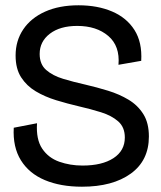

<svg xmlns="http://www.w3.org/2000/svg" viewBox="-20 -693 609 726"><path d="M290 13Q209 13 149.5 -12Q90 -37 59 -87Q28 -137 32 -210L120 -227Q116 -166 139.5 -131Q163 -96 204 -81.5Q245 -67 292 -67Q366 -67 409 -95Q452 -123 452 -173Q452 -212 427 -234Q402 -256 362 -268.5Q322 -281 278 -291Q235 -301 192.5 -314Q150 -327 115.5 -347.5Q81 -368 60 -400.5Q39 -433 39 -483Q39 -539 68 -582Q97 -625 150.5 -649Q204 -673 277 -673Q349 -673 404 -649.5Q459 -626 488.5 -579.5Q518 -533 514 -463L428 -448Q434 -519 389.5 -557Q345 -595 272 -595Q207 -595 168.5 -565.5Q130 -536 130 -489Q130 -450 154.5 -428.5Q179 -407 218.5 -395Q258 -383 303 -373Q346 -363 388.5 -350Q431 -337 466 -316Q501 -295 522 -261.5Q543 -228 543 -177Q543 -86 474.5 -36.5Q406 13 290 13Z"/></svg>

Font: Bricolage Grotesque 48pt
Style: Regular
Weight: 400
Designer: Mathieu Triay
Foundry: Atelier Triay
Version: Version 1.000; ttfautohint (v1.8.4.7-5d5b);gftools[0.9.32]